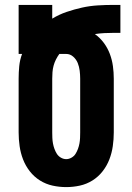

<svg xmlns="http://www.w3.org/2000/svg" viewBox="-20 -755 540 783"><path d="M250 8Q222 8 194.5 2Q167 -4 143 -19Q119 -34 101.5 -56.5Q84 -79 74 -105Q64 -131 60 -159Q56 -187 56 -215V-434Q56 -460 58.5 -485.5Q61 -511 70 -535H56V-735H193V-679Q221 -696 252 -706.5Q283 -717 314.5 -724Q346 -731 378.5 -733Q411 -735 444 -735H471V-621H444Q425 -621 405.5 -620Q386 -619 367 -616Q388 -601 403.5 -580Q419 -559 428 -535Q437 -511 440.5 -485.5Q444 -460 444 -434V-215Q444 -187 440 -159Q436 -131 426 -105Q416 -79 398.5 -56.5Q381 -34 357 -19Q333 -4 305.5 2Q278 8 250 8ZM250 -106Q261 -106 271.5 -112Q282 -118 288 -127.5Q294 -137 298 -148Q302 -159 304 -170Q306 -181 306.5 -192.5Q307 -204 307 -215V-434Q307 -450 305 -466.5Q303 -483 297 -498Q291 -513 278.5 -524Q266 -535 250 -535H222Q214 -524 208 -512Q202 -500 198.5 -487Q195 -474 194 -460.5Q193 -447 193 -434V-215Q193 -204 193.5 -192.5Q194 -181 196 -170Q198 -159 202 -148Q206 -137 212 -127.5Q218 -118 228.5 -112Q239 -106 250 -106Z"/></svg>

Font: Iosevka Term Curly Heavy
Style: Regular
Weight: 900
Designer: Belleve Invis
Foundry: Belleve Invis
Version: Version 32.3.0